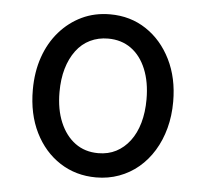

<svg xmlns="http://www.w3.org/2000/svg" viewBox="-44 -565 676 631"><g transform="rotate(5 294.0 -250.0)"><path d="M295 19Q228 19 175.5 -15Q123 -49 93 -109.5Q63 -170 63 -250Q63 -309 80 -358Q97 -407 128.5 -443Q160 -479 202 -499Q244 -519 295 -519Q362 -519 414 -484.5Q466 -450 496 -389.5Q526 -329 526 -251Q526 -204 515 -163Q504 -122 483.5 -88.5Q463 -55 434.5 -31Q406 -7 370.5 6Q335 19 295 19ZM295 -61Q328 -61 354 -74.5Q380 -88 399 -113Q418 -138 428 -173Q438 -208 438 -251Q438 -308 420.5 -350.5Q403 -393 371 -416Q339 -439 295 -439Q263 -439 236 -426Q209 -413 190 -387.5Q171 -362 161 -327.5Q151 -293 151 -250Q151 -193 169 -150.5Q187 -108 219 -84.5Q251 -61 295 -61Z"/></g></svg>

Font: Playwrite NG Modern
Style: Regular
Weight: 400
Designer: Veronika Burian, José Scaglione
Foundry: TypeTogether
Version: Version 1.002